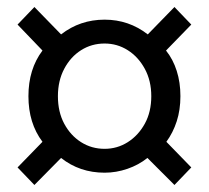

<svg xmlns="http://www.w3.org/2000/svg" viewBox="-20 -642 595 547"><path d="M78 -115 30 -165 101 -238Q61 -291 61 -368Q61 -445 101 -498L30 -572L78 -622L154 -544Q208 -586 278 -586Q347 -586 401 -544L477 -622L525 -572L453 -498Q473 -473 483.5 -440Q494 -407 494 -368Q494 -329 483.5 -296.5Q473 -264 454 -238L525 -165L477 -115L400 -192Q375 -172 343 -161Q311 -150 278 -150Q207 -150 154 -192ZM278 -218Q314 -218 344 -237Q374 -256 392.5 -289.5Q411 -323 411 -368Q411 -412 392.5 -446Q374 -480 344 -499Q314 -518 278 -518Q241 -518 211 -499Q181 -480 163 -446Q145 -412 145 -368Q145 -323 163 -289.5Q181 -256 211 -237Q241 -218 278 -218Z"/></svg>

Font: Noto Sans SC Thin
Style: Regular
Weight: 400
Version: Version 2.004-H2;hotconv 1.0.118;makeotfexe 2.5.65603